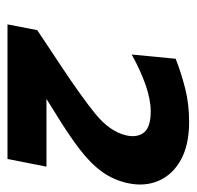

<svg xmlns="http://www.w3.org/2000/svg" viewBox="-26 -788 513 500"><g transform="rotate(90 230.0 -537.5)"><path d="M43 -301 58 -378.5Q81 -393.5 103.5 -408.8Q126 -424 149 -439Q231.5 -493.5 276.8 -530.5Q322 -567.5 332 -610Q338.5 -639 324.5 -656.5Q310.5 -674 269.5 -674Q239 -674 201 -660.8Q163 -647.5 121.5 -624.5L132.5 -739Q168 -753 209 -763.5Q250 -774 296.5 -774Q356.5 -774 395.2 -752.8Q434 -731.5 450 -695.2Q466 -659 456.5 -614.5Q448.5 -577.5 427 -547.5Q405.5 -517.5 367.2 -488.2Q329 -459 271.5 -424L237 -402.5H413.5L393.5 -301Z"/></g></svg>

Font: Commissioner
Style: Bold Italic
Weight: 700
Italic angle: -12°
Designer: Kostas Bartsokas
Foundry: Kostas Bartsokas
Version: Version 1.000; ttfautohint (v1.8.3)